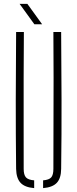

<svg xmlns="http://www.w3.org/2000/svg" viewBox="-20 -965 398 989"><path d="M63 -95Q61 -274.5 61.2 -447.8Q61.5 -621 63 -800H103Q102 -680.5 101.8 -564Q101.5 -447.5 101.8 -331Q102 -214.5 102 -95Q102 -64.5 113.5 -51.5Q125 -38.5 156 -36V4Q107.5 0 85.8 -23.5Q64 -47 63 -95ZM202 4V-36Q233 -38.5 244 -51.5Q255 -64.5 255 -95Q255 -214.5 255.5 -331Q256 -447.5 256 -564Q256 -680.5 255 -800H295Q296.5 -621 297 -447.8Q297.5 -274.5 295 -95Q294.5 -47 272.8 -23.5Q251 0 202 4ZM157 -840 81 -945H121L197 -840Z"/></svg>

Font: Big Shoulders Stencil Text Thin Thin
Style: Regular
Weight: 250
Version: Version 2.001